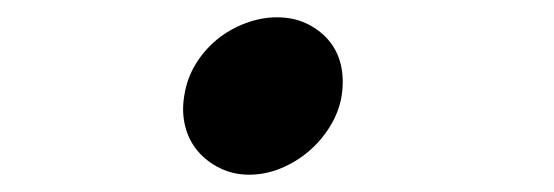

<svg xmlns="http://www.w3.org/2000/svg" viewBox="-20 -467 640 222"><path d="M193 -356Q196 -376 206 -392.5Q216 -409 230.5 -421Q245 -433 263.5 -440Q282 -447 300 -447Q319 -447 334 -440Q349 -433 359.5 -421Q370 -409 374 -392.5Q378 -376 375 -356Q372 -338 362 -321.5Q352 -305 337.5 -292.5Q323 -280 305 -272.5Q287 -265 268 -265Q250 -265 234.5 -272.5Q219 -280 208.5 -292.5Q198 -305 194 -321.5Q190 -338 193 -356Z"/></svg>

Font: Maple Mono NL Medium
Style: Italic
Weight: 500
Italic angle: -10°
Monospace: yes
Designer: subframe7536
Version: Version 7.000